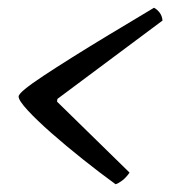

<svg xmlns="http://www.w3.org/2000/svg" viewBox="-20 -525 439 495"><path d="M278 -50Q238 -79 194 -114Q150 -149 112.5 -182Q75 -215 51.5 -240.5Q28 -266 28 -276Q28 -282 44.5 -295.5Q61 -309 92 -329.5Q123 -350 166 -377Q209 -404 262 -436Q315 -468 377 -505Q385 -501 391.5 -492.5Q398 -484 399 -472L128 -270L127 -263L314 -80Q305 -67 295 -59.5Q285 -52 278 -50Z"/></svg>

Font: Texturina Medium 12pt
Style: Italic
Weight: 400
Italic angle: -11°
Version: Version 1.002